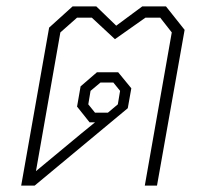

<svg xmlns="http://www.w3.org/2000/svg" viewBox="-20 -578 643 598"><path d="M133 -492 206 -558H280L342 -498L423 -558H497L555 -485L469 0H431L515 -477L479 -523H433L338 -456L266 -523H220L168 -477L92 -45L233 -162L276 -197H259L220 -246L231 -309L282 -353H348L389 -303L378 -241L88 0H46ZM316 -227 347 -253 354 -295 333 -321H293L262 -295L255 -253L276 -227Z"/></svg>

Font: Chakra Petch ExtraLight
Style: Italic
Weight: 275
Italic angle: -10°
Designer: Katatrad Aksorn Co.,Ltd.
Foundry: Cadson Demak Co.,Ltd.
Version: Version 1.000; ttfautohint (v1.6)